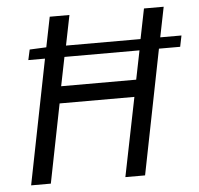

<svg xmlns="http://www.w3.org/2000/svg" viewBox="-49 -706 784 757"><g transform="rotate(-5 343.0 -328.0)"><path d="M516 -493H219L196 -379H493ZM677 -493H593L495 0H417L480 -312H184L122 0H44L142 -493H76L85 -534L151 -537L175 -656H253L229 -537H524L548 -656H626L602 -537H686Z"/></g></svg>

Font: mr_Source Sans Pro
Style: Italic
Weight: 400
Italic angle: -11°
Designer: Paul D. Hunt
Foundry: Adobe Systems Incorporated
Version: Version 1.036;July 10, 2024;FontCreator 11.5.0.2430 64-bit